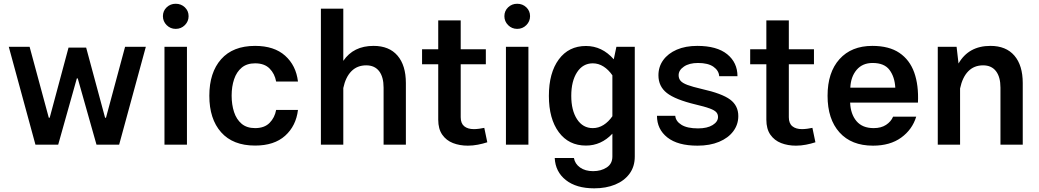

<svg xmlns="http://www.w3.org/2000/svg" viewBox="-20 -773 5554 1026"><path d="M546.4 -144 648.4 -522.9H759.3L616.7 0H495.6L395.5 -354H390.6L291 0H169.4L26.9 -522.9H138.2L240.7 -144H245.6L346.2 -518.6H440.4L541.5 -144Z M850.6 -686.5Q850.6 -714.8 870.6 -733.9Q890.6 -752.9 918.9 -752.9Q947.8 -752.9 967.8 -733.9Q987.8 -714.8 987.8 -686.5Q987.8 -658.7 967.8 -638.7Q947.8 -618.7 918.9 -618.7Q890.6 -618.7 870.6 -638.7Q850.6 -658.7 850.6 -686.5ZM858.9 -522.9H979V0H858.9Z M1343.3 -527.8Q1444.8 -527.8 1503.4 -475.6Q1562 -423.3 1572.3 -337.4H1455.6Q1448.2 -378.9 1420.7 -406.7Q1393.1 -434.6 1343.3 -434.6Q1299.3 -434.6 1271.7 -411.6Q1244.1 -388.7 1231 -349.6Q1217.8 -310.5 1217.8 -262.2Q1217.8 -213.9 1230.7 -174.3Q1243.7 -134.8 1271.2 -111.6Q1298.8 -88.4 1343.3 -88.4Q1393.1 -88.4 1420.7 -116.5Q1448.2 -144.5 1455.6 -185.5H1572.3Q1562 -100.1 1503.7 -47.6Q1445.3 4.9 1343.3 4.9Q1224.6 4.9 1161.6 -66.2Q1098.6 -137.2 1098.6 -261.2Q1098.6 -385.3 1161.6 -456.5Q1224.6 -527.8 1343.3 -527.8Z M1814.5 0H1694.8V-726.6H1814.5V-447.8Q1868.7 -527.8 1976.1 -527.8Q2059.6 -527.8 2104.2 -475.8Q2148.9 -423.8 2148.9 -329.1V0H2029.8V-304.7Q2029.8 -361.8 2005.9 -392.8Q1981.9 -423.8 1937 -423.8Q1888.7 -423.8 1857.7 -392.3Q1826.7 -360.8 1814.5 -302.7Z M2567.9 -89.8 2584 -12.7Q2560.1 -4.9 2533.4 0.2Q2506.8 5.4 2480 5.4Q2436.5 5.4 2400.6 -8.5Q2364.7 -22.5 2343.3 -53.2Q2321.8 -84 2321.8 -133.3V-429.7H2235.4V-509.8H2321.8V-664.1H2441.9V-509.8H2576.2V-429.7H2441.9V-146.5Q2441.9 -113.8 2460.7 -98.4Q2479.5 -83 2512.2 -83Q2525.9 -83 2541.5 -85.2Q2557.1 -87.4 2567.9 -89.8Z M2675.3 -686.5Q2675.3 -714.8 2695.3 -733.9Q2715.3 -752.9 2743.7 -752.9Q2772.5 -752.9 2792.5 -733.9Q2812.5 -714.8 2812.5 -686.5Q2812.5 -658.7 2792.5 -638.7Q2772.5 -618.7 2743.7 -618.7Q2715.3 -618.7 2695.3 -638.7Q2675.3 -658.7 2675.3 -686.5ZM2683.6 -522.9H2803.7V0H2683.6Z M2913.1 -260.7Q2913.1 -383.8 2966.1 -455.6Q3019 -527.3 3111.3 -527.3Q3197.3 -527.3 3259.8 -456.1L3273.9 -522.9H3372.1V63.5Q3372.1 117.2 3344 155.3Q3315.9 193.4 3267.1 213.4Q3218.3 233.4 3155.3 233.4Q3059.6 233.4 3003.7 189.2Q2947.8 145 2944.3 71.3H3046.9Q3052.2 102.5 3079.8 122.1Q3107.4 141.6 3149.4 141.6Q3191.9 141.6 3222.2 121.8Q3252.4 102.1 3252.4 63.5V-58.6Q3192.4 4.9 3111.3 4.9Q3019 4.9 2966.1 -66.7Q2913.1 -138.2 2913.1 -260.7ZM3032.7 -260.7Q3032.7 -183.1 3063.7 -135.7Q3094.7 -88.4 3147.9 -88.4Q3178.2 -88.4 3205.1 -105.2Q3231.9 -122.1 3252.4 -151.9V-370.6Q3231.9 -400.4 3205.1 -417.5Q3178.2 -434.6 3147.9 -434.6Q3094.7 -434.6 3063.7 -387Q3032.7 -339.4 3032.7 -260.7Z M3706.1 -527.8Q3811 -527.8 3866 -483.2Q3920.9 -438.5 3920.9 -365.7H3823.2Q3821.3 -396 3792.5 -416.3Q3763.7 -436.5 3710 -436.5Q3663.1 -436.5 3634.8 -417.2Q3606.4 -397.9 3606.4 -371.1Q3606.4 -353.5 3616.7 -341.3Q3627 -329.1 3653.6 -319.1Q3680.2 -309.1 3730.5 -297.4Q3837.9 -273.4 3881.6 -241Q3925.3 -208.5 3925.3 -152.8Q3925.3 -107.4 3898.4 -71.5Q3871.6 -35.6 3822.5 -15.1Q3773.4 5.4 3707.5 5.4Q3601.6 5.4 3546.1 -38.6Q3490.7 -82.5 3490.7 -154.3H3588.4Q3590.8 -125 3621.6 -106Q3652.3 -86.9 3710 -86.9Q3759.3 -86.9 3788.1 -104.7Q3816.9 -122.6 3816.9 -147.9Q3816.9 -163.1 3807.4 -173.6Q3797.9 -184.1 3772.2 -193.6Q3746.6 -203.1 3698.2 -214.4Q3588.4 -240.7 3543.5 -276.1Q3498.5 -311.5 3498.5 -370.6Q3498.5 -416.5 3524.2 -451.9Q3549.8 -487.3 3596.4 -507.6Q3643.1 -527.8 3706.1 -527.8Z M4321.3 -89.8 4337.4 -12.7Q4313.5 -4.9 4286.9 0.2Q4260.3 5.4 4233.4 5.4Q4189.9 5.4 4154.1 -8.5Q4118.2 -22.5 4096.7 -53.2Q4075.2 -84 4075.2 -133.3V-429.7H3988.8V-509.8H4075.2V-664.1H4195.3V-509.8H4329.6V-429.7H4195.3V-146.5Q4195.3 -113.8 4214.1 -98.4Q4232.9 -83 4265.6 -83Q4279.3 -83 4294.9 -85.2Q4310.5 -87.4 4321.3 -89.8Z M4522.9 -224.6Q4525.4 -163.1 4556.9 -125.7Q4588.4 -88.4 4648.9 -88.4Q4688.5 -88.4 4714.8 -105.7Q4741.2 -123 4752.4 -149.4H4876Q4855 -80.6 4795.7 -37.6Q4736.3 5.4 4645 5.4Q4529.8 5.4 4466.1 -65.4Q4402.3 -136.2 4402.3 -261.2Q4402.3 -386.2 4466.1 -457Q4529.8 -527.8 4641.6 -527.8Q4731 -527.8 4786.1 -490.5Q4841.3 -453.1 4865.5 -385.3Q4889.6 -317.4 4885.3 -224.6ZM4523.9 -304.7H4764.2Q4761.2 -361.8 4733.4 -399.2Q4705.6 -436.5 4643.1 -436.5Q4588.9 -436.5 4557.6 -399.7Q4526.4 -362.8 4523.9 -304.7Z M5110.4 0H4991.2V-522.9H5091.8L5102.1 -433.6Q5156.2 -527.8 5272.5 -527.8Q5356 -527.8 5400.6 -475.8Q5445.3 -423.8 5445.3 -329.1V0H5326.2V-304.7Q5326.2 -361.8 5302.2 -392.8Q5278.3 -423.8 5233.4 -423.8Q5185.1 -423.8 5154.1 -392.1Q5123 -360.4 5110.4 -300.3Z"/></svg>

Font: Estedad-FD SemiBold
Style: Regular
Weight: 600
Designer: Amin Abedi
Version: Version 7.3